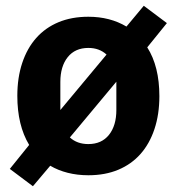

<svg xmlns="http://www.w3.org/2000/svg" viewBox="-20 -595 612 665"><path d="M14 -10 81 -93Q40 -161 40 -263Q40 -326 57 -377Q74 -428 105.5 -463.5Q137 -499 182.5 -518Q228 -537 286 -537Q361 -537 418 -503L478 -575L558 -515L490 -431Q532 -365 532 -262Q532 -199 515 -148Q498 -97 466.5 -61.5Q435 -26 389.5 -7Q344 12 286 12Q248 12 214.5 3.5Q181 -5 154 -21L94 50ZM286 -96Q332 -96 357.5 -128Q383 -160 383 -214V-312L222 -119Q247 -96 286 -96ZM189 -214 349 -406Q324 -429 286 -429Q240 -429 214.5 -397Q189 -365 189 -311Z"/></svg>

Font: Aneliza ExtraBold
Style: Regular
Weight: 800
Designer: Mike Abbink, Paul van der Laan, Pieter van Rosmalen
Foundry: Bold Monday
Version: Version 3.001;September 8, 2019;FontCreator 11.5.0.2425 64-b